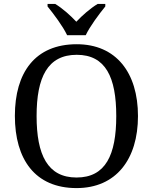

<svg xmlns="http://www.w3.org/2000/svg" viewBox="-20 -951 782 981"><path d="M323 -771H418C439 -816 487 -880 518 -918V-931H479C441 -908 400 -872 370 -840C340 -872 300 -908 262 -931H223V-918C254 -880 302 -816 323 -771ZM371 10C573 10 685 -137 685 -358C685 -580 573 -725 372 -725C159 -725 56 -580 56 -359C56 -137 159 10 371 10ZM371 -44C223 -44 167 -160 167 -358C167 -556 223 -671 372 -671C520 -671 574 -556 574 -358C574 -160 520 -44 371 -44Z"/></svg>

Font: Noto Serif Thai
Style: Regular
Weight: 400
Designer: Monotype Design Team
Foundry: Monotype Imaging Inc.
Version: Version 1.901